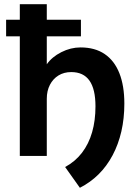

<svg xmlns="http://www.w3.org/2000/svg" viewBox="-20 -740 666 911"><path d="M359 151 289 52.5Q337 26.5 369 -15.2Q401 -57 417 -112.5Q433 -168 433 -235.5Q433 -317 404.5 -357.5Q376 -398 318 -398Q283.5 -398 257.5 -382Q231.5 -366 216.8 -337.5Q202 -309 202 -271.5V0H74V-567.5H9V-646.5H74V-720H202V-646.5H364V-567.5H202V-435Q226.5 -470 271 -492.5Q315.5 -515 362 -515Q430.5 -515 476.8 -483.5Q523 -452 546.5 -392.5Q570 -333 570 -248.5Q570 -178 555.8 -116.2Q541.5 -54.5 514.2 -3.2Q487 48 448 86.8Q409 125.5 359 151Z"/></svg>

Font: Geologica EX Med
Style: Regular
Weight: 500
Designer: Sindre Bremnes, Frode Helland
Foundry: Monokrom Skriftforlag AS
Version: Version 1.010;gftools[0.9.28]